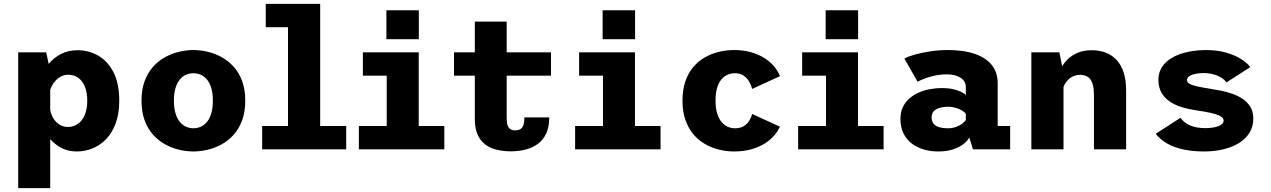

<svg xmlns="http://www.w3.org/2000/svg" viewBox="-20 -770 6555 990"><path d="M73.9 200V-500H218.3L238.9 -403.3V200ZM375.3 11Q327.2 11 290.4 -10.5Q253.6 -31.9 228.6 -65Q203.6 -98 191 -133.8Q178.4 -169.6 178.4 -198.1L237.3 -218.7Q238.3 -198.1 245.5 -179.4Q252.6 -160.6 265 -146.3Q277.4 -132 293.8 -123.7Q310.1 -115.4 329 -115.4Q359.4 -115.4 382.1 -131.6Q404.9 -147.9 417.4 -178.2Q429.9 -208.6 429.9 -251Q429.9 -293.2 417.7 -323Q405.6 -352.9 383.6 -368.7Q361.6 -384.6 332.1 -384.6Q312.8 -384.6 296.9 -376.9Q280.9 -369.2 268.4 -356.2Q255.9 -343.3 247.4 -326.9Q238.9 -310.6 234.3 -293.3L180.6 -314.6Q180.6 -342.9 193.5 -376.7Q206.4 -410.4 231.6 -441.1Q256.7 -471.8 294.1 -491.4Q331.4 -511 380.3 -511Q437.3 -511 486.3 -483.2Q535.3 -455.4 565.1 -397.6Q594.9 -339.9 594.9 -251Q594.9 -184.2 576.8 -134.9Q558.8 -85.6 527.7 -53.2Q496.6 -20.8 457.4 -4.9Q418.1 11 375.3 11Z M977.1 11Q941.5 11 904 2.2Q866.4 -6.5 831.8 -25.5Q797.1 -44.5 769.5 -75.2Q741.9 -106 725.8 -149.5Q709.7 -193 709.7 -251Q709.7 -308.5 725.8 -352Q741.9 -395.5 769.5 -426Q797.1 -456.5 831.8 -475.5Q866.4 -494.5 904 -503.2Q941.5 -512 977.1 -512Q1012.8 -512 1050.3 -503.2Q1087.9 -494.5 1122.5 -475.5Q1157.2 -456.5 1184.8 -426Q1212.4 -395.5 1228.5 -352Q1244.6 -308.5 1244.6 -251Q1244.6 -193 1228.5 -149.5Q1212.4 -106 1184.8 -75.2Q1157.2 -44.5 1122.5 -25.5Q1087.9 -6.5 1050.3 2.2Q1012.8 11 977.1 11ZM977.1 -108.6Q997.6 -108.6 1015.6 -116.8Q1033.6 -124.9 1047.5 -141.9Q1061.4 -158.9 1069.5 -186Q1077.6 -213.1 1077.6 -251Q1077.6 -288.7 1069.5 -315.6Q1061.4 -342.4 1047.5 -359.4Q1033.6 -376.4 1015.6 -384.4Q997.6 -392.4 977.1 -392.4Q957.1 -392.4 938.9 -384.4Q920.6 -376.4 906.8 -359.4Q892.9 -342.4 884.8 -315.6Q876.7 -288.7 876.7 -251Q876.7 -213.1 884.8 -186Q892.9 -158.9 906.8 -141.9Q920.6 -124.9 938.9 -116.8Q957.1 -108.6 977.1 -108.6Z M1331.7 0V-120.3H1465V-629.7H1350.3V-750H1630.9V-120.3H1765.1V0Z M1830.4 0V-120.3H1974.1V-379.7H1851.1V-500H2139.1V-120.3H2271V0ZM1972.3 -717.1H2139.6V-568H1972.3Z M2428.3 -155.9V-658.5H2592.6V-160.4Q2592.6 -135.3 2598.1 -121.7Q2603.6 -108.1 2613.4 -102.9Q2623.2 -97.6 2635.7 -97.6Q2648.7 -97.6 2659.6 -102.3Q2670.6 -106.9 2677.2 -121.2Q2683.8 -135.4 2683.8 -164.8H2812.1Q2812.1 -114.4 2795.9 -80.6Q2779.6 -46.7 2751.6 -26.9Q2723.5 -7.1 2688.2 1.6Q2652.9 10.3 2614.6 10.3Q2576.1 10.3 2542.5 2.4Q2508.9 -5.4 2483.2 -24.2Q2457.6 -43 2442.9 -75.3Q2428.3 -107.6 2428.3 -155.9ZM2320.9 -379.7V-500H2821.1V-379.7Z M2945.4 0V-120.3H3089.1V-379.7H2966.1V-500H3254.1V-120.3H3386V0ZM3087.3 -717.1H3254.6V-568H3087.3Z M3765.4 11Q3725.6 11 3687.1 1.5Q3648.5 -8 3614.5 -27.8Q3580.5 -47.5 3554.6 -78.5Q3528.7 -109.5 3513.9 -152.2Q3499 -195 3499 -251Q3499 -307.5 3513.9 -350.5Q3528.7 -393.5 3554.6 -424.2Q3580.5 -455 3614.5 -474.2Q3648.5 -493.5 3687.1 -502.8Q3725.6 -512 3765.4 -512Q3807.7 -512 3844.6 -502.8Q3881.6 -493.5 3912.3 -476.2Q3943 -458.9 3965.9 -434Q3988.7 -409.1 4002 -377.4L3858.5 -311.7Q3854 -329.5 3843.5 -348.1Q3833.1 -366.8 3815 -379.6Q3796.9 -392.4 3770.1 -392.4Q3750.2 -392.4 3732.2 -385Q3714.1 -377.5 3700 -360.9Q3685.8 -344.3 3677.7 -317.1Q3669.6 -289.9 3669.6 -251Q3669.6 -212.6 3677.7 -185.6Q3685.8 -158.7 3700 -141.6Q3714.1 -124.5 3732.2 -116.5Q3750.2 -108.6 3770.1 -108.6Q3797 -108.6 3815.1 -119.8Q3833.1 -131 3843.6 -148.1Q3854 -165.3 3858.4 -182.4L4001.6 -116.6Q3987.6 -87.4 3965 -63.8Q3942.4 -40.2 3912 -23.5Q3881.7 -6.9 3844.9 2.1Q3808.1 11 3765.4 11Z M4095.4 0V-120.3H4239.1V-379.7H4116.1V-500H4404.1V-120.3H4536V0ZM4237.3 -717.1H4404.6V-568H4237.3Z M4817.7 11Q4776.7 11 4741.4 0.2Q4706 -10.5 4679.2 -31.6Q4652.5 -52.8 4637.7 -84Q4622.9 -115.3 4622.9 -156.3Q4622.9 -191.2 4635.4 -217.7Q4647.9 -244.2 4669.8 -262.9Q4691.7 -281.6 4719.1 -293.5Q4746.6 -305.3 4776.8 -310.6Q4807.1 -316 4836.6 -316Q4868.1 -316 4893.3 -310.4Q4918.6 -304.8 4935.8 -296.4Q4953 -288 4960.1 -280.1V-320.6Q4960.1 -336.9 4952.7 -349.1Q4945.3 -361.4 4932 -369.7Q4918.8 -378 4900.9 -382.3Q4883.1 -386.6 4862.1 -386.6Q4837.4 -386.6 4815 -382.9Q4792.6 -379.2 4773.5 -373.5Q4754.3 -367.9 4738.4 -361.3Q4722.6 -354.8 4711.3 -348.6L4643.1 -467.9Q4662.2 -478.8 4697.6 -488.8Q4732.9 -498.7 4777.8 -505.4Q4822.6 -512 4870.6 -512Q4905.6 -512 4941.5 -507.2Q4977.3 -502.4 5010 -490.9Q5042.6 -479.4 5068.6 -459.6Q5094.5 -439.8 5109.4 -410.4Q5124.3 -380.9 5124.3 -339.5V-120.3H5188.6V0H4997L4977.7 -61.4Q4970.2 -45.3 4949.7 -28.6Q4929.2 -11.9 4896.1 -0.4Q4862.9 11 4817.7 11ZM4866.3 -108.4Q4889.5 -108.4 4909 -115.4Q4928.6 -122.4 4941.9 -132.5Q4955.2 -142.6 4960.1 -151.4V-182.6Q4954.9 -191.4 4941 -199.8Q4927.1 -208.2 4908.1 -214Q4889.1 -219.7 4868.9 -219.7Q4847.9 -219.7 4828.3 -214.9Q4808.7 -210 4796.2 -198.2Q4783.7 -186.4 4783.7 -164.9Q4783.7 -143.4 4794.6 -131.1Q4805.6 -118.9 4824.4 -113.7Q4843.3 -108.4 4866.3 -108.4Z M5297.9 0V-500H5442.3L5463.7 -393.4V0ZM5620.7 0V-277.6Q5620.7 -315.6 5613.1 -339Q5605.4 -362.4 5589.6 -373.1Q5573.7 -383.9 5549.1 -383.9Q5530.4 -383.9 5514.8 -377Q5499.1 -370.2 5487.2 -358.4Q5475.2 -346.6 5468 -332Q5460.8 -317.3 5458.9 -302L5426.4 -320Q5426.4 -353.4 5437.5 -387Q5448.6 -420.7 5471.2 -448.9Q5493.9 -477.1 5528.3 -494.1Q5562.6 -511.1 5609.2 -511.1Q5647.9 -511.1 5680.1 -499.1Q5712.4 -487.1 5736.4 -461.9Q5760.4 -436.7 5773.5 -397.3Q5786.6 -357.9 5786.6 -303.1V0Z M6190.4 11Q6130.5 11 6082.4 0.8Q6034.3 -9.4 5998.4 -29.8Q5962.6 -50.2 5939.1 -80.1L6066.9 -162.6Q6076.4 -148.9 6089.4 -139Q6102.4 -129.1 6118.7 -122.3Q6135.1 -115.6 6154.6 -112.5Q6174.1 -109.4 6195.9 -109.4Q6214.7 -109.4 6231.5 -111.9Q6248.4 -114.3 6261.4 -119.1Q6274.5 -123.9 6281.9 -131.2Q6289.3 -138.6 6289.3 -148.4Q6289.3 -161.6 6273.1 -170.8Q6257 -180.1 6225.1 -187.4Q6193.2 -194.7 6144.8 -201.5Q6108.4 -206.9 6074.1 -217.4Q6039.7 -227.9 6012.4 -246Q5985.1 -264.1 5969.1 -291.8Q5953.1 -319.4 5953.1 -358.6Q5953.1 -391.1 5966.8 -416.2Q5980.4 -441.2 6004.3 -459.4Q6028.2 -477.6 6059.5 -489.2Q6090.9 -500.9 6125.9 -506.4Q6161 -512 6196.7 -512Q6256.1 -512 6302.1 -498.8Q6348.1 -485.5 6379.6 -465.3Q6411.1 -445.1 6427 -424.1L6303.6 -344.9Q6297 -355.4 6285.4 -364.1Q6273.8 -372.9 6258.2 -379.5Q6242.7 -386.1 6224.5 -389.7Q6206.3 -393.3 6186.4 -393.3Q6170.7 -393.3 6155.4 -391.2Q6140.1 -389.2 6127.8 -384.8Q6115.4 -380.4 6108 -373.7Q6100.6 -367 6100.6 -357.3Q6100.6 -345.1 6114.9 -337.2Q6129.3 -329.4 6155.6 -323.9Q6181.9 -318.4 6218 -312.7Q6244.6 -308.7 6275.2 -302.5Q6305.9 -296.4 6335.4 -286Q6364.9 -275.6 6389 -259.1Q6413.1 -242.6 6427.7 -218.1Q6442.3 -193.6 6442.3 -159.1Q6442.3 -123.7 6428.5 -96.1Q6414.6 -68.6 6390.2 -48.2Q6365.8 -27.9 6333.6 -14.8Q6301.5 -1.8 6265 4.6Q6228.5 11 6190.4 11Z"/></svg>

Font: Trispace Thin
Style: Regular
Weight: 100
Designer: Tyler Finck
Foundry: Etcetera Type Company
Version: Version 1.210